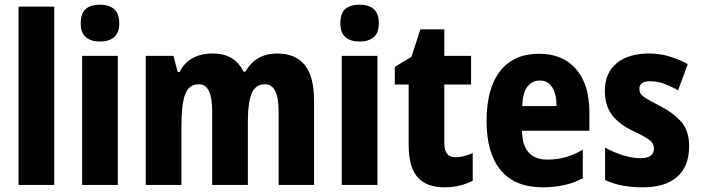

<svg xmlns="http://www.w3.org/2000/svg" viewBox="-20 -788 2986 818"><path d="M211 0H59V-760H211Z M406 -768Q445 -768 466.5 -749Q488 -730 488 -689Q488 -648 466 -629.5Q444 -611 406 -611Q368 -611 346 -629.5Q324 -648 324 -689Q324 -731 345 -749.5Q366 -768 406 -768ZM482 -550V0H330V-550Z M1161 -560Q1239 -560 1278.5 -511Q1318 -462 1318 -359V0H1167V-314Q1167 -429 1109 -429Q1068 -429 1052 -389.5Q1036 -350 1036 -270V0H884V-314Q884 -429 828 -429Q784 -429 768.5 -385.5Q753 -342 753 -254V0H601V-550H719L737 -481H745Q763 -519 799.5 -539.5Q836 -560 885 -560Q937 -560 969 -539Q1001 -518 1017 -483H1026Q1069 -560 1161 -560Z M1512 -768Q1551 -768 1572.5 -749Q1594 -730 1594 -689Q1594 -648 1572 -629.5Q1550 -611 1512 -611Q1474 -611 1452 -629.5Q1430 -648 1430 -689Q1430 -731 1451 -749.5Q1472 -768 1512 -768ZM1588 -550V0H1436V-550Z M1920 -118Q1938 -118 1956 -122.5Q1974 -127 1994 -136V-18Q1969 -5 1939 2.5Q1909 10 1873 10Q1797 10 1759 -33Q1721 -76 1721 -173V-428H1662V-503L1733 -546L1771 -663H1873V-550H1987V-428H1873V-177Q1873 -118 1920 -118Z M2276 -559Q2378 -559 2434.5 -493.5Q2491 -428 2491 -309V-231H2204Q2206 -108 2312 -108Q2353 -108 2388.5 -118Q2424 -128 2463 -150V-29Q2393 10 2293 10Q2174 10 2113.5 -62.5Q2053 -135 2053 -272Q2053 -412 2111 -485.5Q2169 -559 2276 -559ZM2280 -445Q2248 -445 2227.5 -419.5Q2207 -394 2205 -336H2351Q2351 -388 2332.5 -416.5Q2314 -445 2280 -445Z M2916 -165Q2916 -80 2865.5 -35Q2815 10 2719 10Q2674 10 2634.5 3Q2595 -4 2558 -21V-159Q2592 -140 2632.5 -127Q2673 -114 2709 -114Q2766 -114 2766 -155Q2766 -167 2760 -177.5Q2754 -188 2734 -200.5Q2714 -213 2673 -232Q2616 -260 2586.5 -299.5Q2557 -339 2557 -401Q2557 -477 2607 -518.5Q2657 -560 2745 -560Q2789 -560 2829 -548.5Q2869 -537 2910 -515L2869 -403Q2840 -420 2809.5 -431Q2779 -442 2750 -442Q2704 -442 2704 -409Q2704 -397 2710 -388Q2716 -379 2735 -367.5Q2754 -356 2793 -336Q2849 -307 2882.5 -269Q2916 -231 2916 -165Z"/></svg>

Font: Noto Sans Arabic Cond ExtBd
Style: Regular
Weight: 800
Width: 3
Designer: Monotype Design Team, Nadine Chahine, Nizar Qandah and Khaled Hosny
Foundry: Monotype Imaging Inc.
Version: Version 2.012; ttfautohint (v1.8.4.7-5d5b)